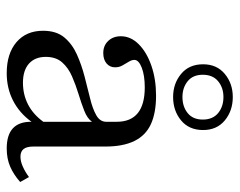

<svg xmlns="http://www.w3.org/2000/svg" viewBox="-90 -602 703 563"><g transform="rotate(90 261.5 -320.5)"><path d="M194.4 11.3Q137.1 11.3 103.6 -17.3Q70.2 -46 70.2 -95.2Q70.2 -133.9 89.5 -157.3Q108.9 -180.6 139.5 -194.4Q170.2 -208.1 204 -216.9Q237.9 -225.8 268.1 -233.1Q298.4 -240.3 317.7 -251.2Q337.1 -262.1 337.1 -280.6V-311.3Q337.1 -352.4 311.7 -373Q286.3 -393.5 236.3 -393.5Q201.6 -393.5 178.6 -384.7Q155.6 -375.8 155.6 -362.9Q155.6 -355.6 160.9 -346.8Q166.1 -337.9 171.8 -328.2Q177.4 -318.5 177.4 -306.5Q177.4 -291.1 166.1 -281.5Q154.8 -271.8 135.5 -271.8Q113.7 -271.8 100 -286.3Q86.3 -300.8 86.3 -323.4Q86.3 -352.4 109.7 -375.8Q133.1 -399.2 172.6 -412.9Q212.1 -426.6 260.5 -426.6Q311.3 -426.6 344.4 -411.3Q377.4 -396 393.5 -362.9Q409.7 -329.8 409.7 -278.2V-66.9Q409.7 -47.6 416.9 -38.3Q424.2 -29 439.5 -29Q453.2 -29 468.5 -35.9Q483.9 -42.7 499.2 -54L513.7 -28.2Q491.9 -8.9 468.5 1.2Q445.2 11.3 415.3 11.3Q336.3 11.3 337.1 -61.3Q311.3 -25.8 275 -7.3Q238.7 11.3 194.4 11.3ZM222.6 -36.3Q257.3 -36.3 286.3 -51.2Q315.3 -66.1 337.1 -96V-238.7Q327.4 -225 304.8 -216.1Q282.3 -207.3 255.6 -199.2Q229 -191.1 204 -180.2Q179 -169.4 162.9 -151.2Q146.8 -133.1 146.8 -103.2Q146.8 -71.8 166.5 -54Q186.3 -36.3 222.6 -36.3ZM264.5 -476.6Q225 -476.6 196.8 -500Q168.5 -523.4 168.5 -564.5Q168.5 -604.8 196.8 -628.2Q225 -651.6 264.5 -651.6Q304.8 -651.6 333.1 -628.2Q361.3 -604.8 361.3 -564.5Q361.3 -523.4 333.1 -500Q304.8 -476.6 264.5 -476.6ZM264.5 -504Q292.7 -504 311.7 -519.4Q330.6 -534.7 330.6 -563.7Q330.6 -592.7 311.7 -608.5Q292.7 -624.2 264.5 -624.2Q237.1 -624.2 218.1 -608.5Q199.2 -592.7 199.2 -563.7Q199.2 -534.7 218.1 -519.4Q237.1 -504 264.5 -504Z"/></g></svg>

Font: Playfair 12pt Light
Style: Regular
Weight: 300
Designer: Claus Eggers Sørensen
Foundry: Claus Eggers Sørensen
Version: Version 2.000;gftools[0.9.28]